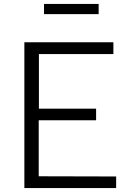

<svg xmlns="http://www.w3.org/2000/svg" viewBox="-20 -957 661 977"><path d="M482 -937H204V-885H482ZM104 0H571V-59L177 -60V-345H469V-404H178V-682H557V-742H104Z"/></svg>

Font: 18Franklin Light
Style: Regular
Weight: 300
Designer: Pablo Impallari, Rodrigo Fuenzalida (Modified by Dan O. Williams)
Version: Version 0.025;PS 000.025;hotconv 1.0.88;makeotf.lib2.5.64775